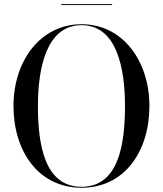

<svg xmlns="http://www.w3.org/2000/svg" viewBox="-20 -874 767 904"><path d="M268 -854.5V-850H508V-854.5ZM364 10C567 10 683.5 -162 683.5 -375C683.5 -588 557 -760 364 -760C171 -760 43.5 -588 43.5 -375C43.5 -162 161 10 364 10ZM364 -755.5C528 -755.5 568.5 -557 568.5 -375C568.5 -193 538 5.5 364 5.5C190 5.5 158.5 -193 158.5 -375C158.5 -557 200 -755.5 364 -755.5Z"/></svg>

Font: Bodoni* 36pt
Style: Regular
Weight: 400
Version: Version 2.3